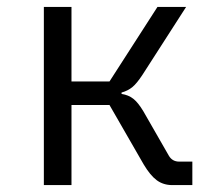

<svg xmlns="http://www.w3.org/2000/svg" viewBox="-20 -536 640 556"><path d="M107 -516H187V-300H297L436 -516H519L393 -320Q376 -294 363 -283.5Q350 -273 332 -268V-264Q352 -261 366 -250Q380 -239 395 -214L469 -85Q479 -68 499 -68H537V0H479Q453 0 434 -14Q415 -28 396 -60L297 -232H187V0H107Z"/></svg>

Font: iA Writer Mono V
Style: Regular
Weight: 400
Designer: Mike Abbink, Paul van der Laan, Pieter van Rosmalen
Foundry: Bold Monday
Version: Version 2.000